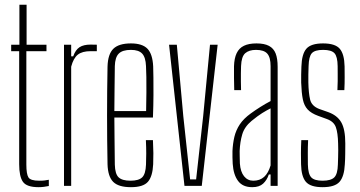

<svg xmlns="http://www.w3.org/2000/svg" viewBox="-20 -790 1529 816"><path d="M144 5.5Q93.5 5.5 77.5 -17.2Q61.5 -40 61.5 -92V-572.5H27.5V-600H62.5V-770H93V-600H177.5V-572.5H92V-90.5Q92 -50.5 100.8 -36.2Q109.5 -22 146 -22Q161.5 -22 169.2 -23Q177 -24 187.5 -26V0.5Q178 2.5 166.8 4Q155.5 5.5 144 5.5Z M252 0V-600H282.5V-550.5H291Q301 -578.5 318.2 -589.5Q335.5 -600.5 365 -600.5Q371.5 -600.5 378.5 -600.2Q385.5 -600 391.5 -600V-572.5H365Q329.5 -572.5 310.8 -557.8Q292 -543 282.5 -506.5V0Z M536.5 5.5Q483.5 5.5 461 -17.2Q438.5 -40 437 -92Q436 -142.5 435.5 -194.5Q435 -246.5 435 -299.2Q435 -352 435.5 -404.2Q436 -456.5 437 -507Q438.5 -560 461.8 -582.8Q485 -605.5 536.5 -605.5Q585 -605.5 606.8 -582.8Q628.5 -560 631 -508Q631.5 -490.5 632 -459.8Q632.5 -429 632.2 -386.2Q632 -343.5 630 -290.5H466Q466 -245.5 466.8 -197.2Q467.5 -149 468 -90.5Q469 -50.5 484.2 -36.2Q499.5 -22 534.5 -22Q569.5 -22 584.2 -36.2Q599 -50.5 600.5 -90.5Q601.5 -112 601.5 -137.5Q601.5 -163 600 -194.5H630Q631.5 -164.5 631.8 -139Q632 -113.5 631 -92Q628.5 -40 608.5 -17.2Q588.5 5.5 536.5 5.5ZM466 -318H601Q602 -359.5 602.2 -396.5Q602.5 -433.5 602 -462.8Q601.5 -492 600.5 -509Q599 -546.5 584.2 -562.2Q569.5 -578 536.5 -578Q500.5 -578 484.8 -562.2Q469 -546.5 468 -509Q467.5 -454 466.8 -408Q466 -362 466 -318Z M764 0 698.5 -600H731.5L759 -296.5L788 -27.5H813.5L843.5 -296.5L872.5 -600H905L837.5 0Z M1052 5.5Q1011.5 5.5 991.8 -21Q972 -47.5 969 -94Q968.5 -108.5 968 -121.5Q967.5 -134.5 968 -148Q969.5 -180.5 976.2 -208.8Q983 -237 999.2 -261.5Q1015.5 -286 1046 -308Q1064.5 -321.5 1086.2 -335.2Q1108 -349 1130 -360.5V-509Q1130 -546 1116 -562Q1102 -578 1068 -578Q1038.5 -578 1022.2 -563.8Q1006 -549.5 1004.5 -509Q1004 -495.5 1003.8 -478.2Q1003.5 -461 1003.8 -442.5Q1004 -424 1004.5 -407H975.5Q975 -432 974.5 -459.2Q974 -486.5 974.5 -508Q975.5 -542.5 985.8 -564Q996 -585.5 1016.8 -595.5Q1037.5 -605.5 1070 -605.5Q1103.5 -605.5 1123.2 -595Q1143 -584.5 1151.5 -562.8Q1160 -541 1160 -506V0H1130V-48.5H1122.5Q1114.5 -24.5 1098.2 -9.5Q1082 5.5 1052 5.5ZM1056.5 -22Q1084.5 -22 1102.5 -38.2Q1120.5 -54.5 1130 -87V-329.5Q1113 -321 1094.5 -309.5Q1076 -298 1049 -276Q1019 -251 1009.5 -218.8Q1000 -186.5 998.5 -148Q998.5 -139.5 998.8 -124.8Q999 -110 999.5 -95Q1002 -60 1017.2 -41Q1032.5 -22 1056.5 -22Z M1351 5.5Q1299.5 5.5 1280 -17.2Q1260.5 -40 1259.5 -92Q1259 -113.5 1259 -139Q1259 -164.5 1260.5 -194.5H1289.5Q1288 -163.5 1288.2 -138.2Q1288.5 -113 1288.5 -90.5Q1289.5 -50.5 1302.8 -36.2Q1316 -22 1351 -22Q1386.5 -22 1400.8 -36.2Q1415 -50.5 1416 -90.5Q1416.5 -106 1417 -121.5Q1417.5 -137 1417.5 -151.5Q1417.5 -166 1417 -179.5Q1416 -226 1407.2 -249.8Q1398.5 -273.5 1369.5 -284L1332.5 -297.5Q1302.5 -308.5 1287.5 -324.8Q1272.5 -341 1267 -368Q1261.5 -395 1260 -439Q1259.5 -457.5 1260 -473Q1260.5 -488.5 1261 -507Q1262.5 -560 1282 -582.8Q1301.5 -605.5 1353 -605.5Q1404.5 -605.5 1424 -582.8Q1443.5 -560 1444.5 -507.5Q1444.5 -487 1444.8 -462Q1445 -437 1443.5 -407H1414Q1415 -427 1415.2 -444.8Q1415.5 -462.5 1415.2 -478.8Q1415 -495 1415 -509Q1414.5 -549.5 1401.5 -563.8Q1388.5 -578 1353 -578Q1318 -578 1305.2 -563.8Q1292.5 -549.5 1291.5 -509Q1291 -489 1290.5 -473.2Q1290 -457.5 1290.5 -439.5Q1291.5 -394 1298 -366.8Q1304.5 -339.5 1336.5 -327L1373.5 -314Q1412.5 -300.5 1430 -270.8Q1447.5 -241 1447.5 -180Q1447.5 -160 1447.2 -136Q1447 -112 1445.5 -91.5Q1443 -40 1423 -17.2Q1403 5.5 1351 5.5Z"/></svg>

Font: Big Shoulders Display Thin ExtraLight
Style: Regular
Weight: 250
Version: Version 2.002